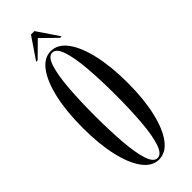

<svg xmlns="http://www.w3.org/2000/svg" viewBox="-274 -863 904 904"><g transform="rotate(-45 178.0 -410.5)"><path d="M177 11Q132 11 98.5 -34Q65 -79 46.5 -160Q28 -241 28 -349Q28 -457.5 46.5 -539Q65 -620.5 98.5 -665.8Q132 -711 177 -711Q223 -711 256.8 -665.8Q290.5 -620.5 309.2 -539Q328 -457.5 328 -349Q328 -241 309.2 -160Q290.5 -79 256.8 -34Q223 11 177 11ZM177 1Q203.5 1 219 -45Q234.5 -91 241 -170.2Q247.5 -249.5 247.5 -349Q247.5 -449 241 -528.5Q234.5 -608 219 -654.5Q203.5 -701 177 -701Q151 -701 136 -654.5Q121 -608 114.8 -528.5Q108.5 -449 108.5 -349Q108.5 -249.5 114.8 -170.2Q121 -91 136 -45Q151 1 177 1ZM93 -724 166.5 -832H189.5L262.5 -724H252.5L177.5 -797.5L103 -724Z"/></g></svg>

Font: Imbue 100pt
Style: Regular
Weight: 400
Designer: Tyler Finck
Foundry: Etcetera Type Company
Version: Version 1.102; ttfautohint (v1.8.3)